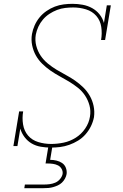

<svg xmlns="http://www.w3.org/2000/svg" viewBox="-20 -763 640 1003"><path d="M246 8Q219 8 193 3.5Q167 -1 145.5 -13.5Q124 -26 108.5 -46.5Q93 -67 86 -91L71 0H50L80 -181H101Q95 -147 100.5 -113Q106 -79 126.5 -55Q147 -31 179.5 -21Q212 -11 247 -11Q280 -11 313 -18Q346 -25 375.5 -43.5Q405 -62 425 -91.5Q445 -121 450 -154Q455 -184 447.5 -212Q440 -240 424.5 -263.5Q409 -287 387 -304.5Q365 -322 341 -336.5Q317 -351 292 -364.5Q267 -378 244 -394Q221 -410 201 -429.5Q181 -449 167.5 -473Q154 -497 148 -526Q142 -555 147 -585Q151 -608 161 -630.5Q171 -653 186.5 -672Q202 -691 223 -705.5Q244 -720 266.5 -728.5Q289 -737 312.5 -740Q336 -743 359 -743Q386 -743 412.5 -738Q439 -733 461.5 -720.5Q484 -708 500 -688Q516 -668 523 -643L538 -735H559L529 -554H508Q514 -588 509 -622Q504 -656 483 -680Q462 -704 429.5 -714Q397 -724 363 -724Q342 -724 320.5 -721.5Q299 -719 278 -711Q257 -703 238 -690.5Q219 -678 204.5 -661Q190 -644 180.5 -623.5Q171 -603 167 -582Q162 -552 169.5 -523.5Q177 -495 192.5 -472Q208 -449 230 -431Q252 -413 276 -398.5Q300 -384 324.5 -371Q349 -358 372 -342Q395 -326 415 -306.5Q435 -287 449 -262.5Q463 -238 469 -209.5Q475 -181 471 -151Q466 -126 455 -103.5Q444 -81 427 -61.5Q410 -42 388 -28.5Q366 -15 342 -6.5Q318 2 294 5Q270 8 246 8ZM107 220 110 201H210Q225 201 240 199Q255 197 269 191Q283 185 293.5 172.5Q304 160 307 146Q309 132 302 119.5Q295 107 283 101Q271 95 257 93Q243 91 229 91H218L233 0H254L242 72Q259 72 275.5 76Q292 80 305 89Q318 98 324 113.5Q330 129 328 146Q326 158 319.5 170Q313 182 303.5 191Q294 200 282 205.5Q270 211 257.5 214.5Q245 218 232.5 219Q220 220 207 220Z"/></svg>

Font: Iosevka Curly Slab ThExObl
Style: Regular
Weight: 100
Width: 7
Italic angle: -9°
Monospace: yes
Designer: Belleve Invis
Foundry: Belleve Invis
Version: Version 11.1.0; ttfautohint (v1.8.3)